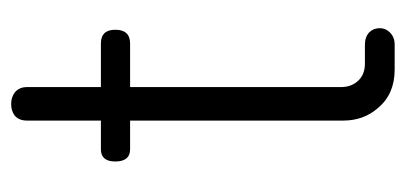

<svg xmlns="http://www.w3.org/2000/svg" viewBox="-216 -512 745 353"><g transform="rotate(-90 156.5 -335.5)"><path d="M111.3 -658.2V-522.5H58.6Q36.1 -522.5 36.1 -496.1Q36.1 -468.8 58.6 -468.8H111.3V-77.1Q111.3 -39.1 134.8 -12.7Q160.2 17.6 205.1 17.6H251Q264.6 17.6 273.4 8.8Q281.2 1 281.2 -9.8Q281.2 -21.5 273.4 -29.3Q264.6 -37.1 251 -37.1H215.8Q194.3 -37.1 182.6 -51.8Q172.9 -63.5 172.9 -81.1V-468.8H252.9Q278.3 -468.8 278.3 -496.1Q278.3 -522.5 252.9 -522.5H172.9V-658.2Q172.9 -672.9 163.1 -680.7Q154.3 -687.5 141.6 -687.5Q128.9 -687.5 120.1 -680.7Q111.3 -672.9 111.3 -658.2Z"/></g></svg>

Font: Gulim
Style: Regular
Weight: 400
Version: Version 2.21